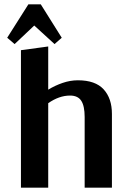

<svg xmlns="http://www.w3.org/2000/svg" viewBox="-20 -860 599 880"><path d="M493 -338V0H368V-324Q368 -374 352.5 -398Q337 -422 301 -422Q251 -422 201 -387V0H76V-630L201 -647V-449Q232 -468 267 -480Q302 -492 337 -492Q417 -492 455 -450.5Q493 -409 493 -338ZM110 -840H167L263 -687L230 -658L137 -743L47 -658L13 -687Z"/></svg>

Font: Arya
Style: Bold
Weight: 700
Designer: Eduardo Rodriguez Tunni, Modular Infotech
Foundry: Eduardo Rodriguez Tunni, Modular Infotech
Version: Version 1.002